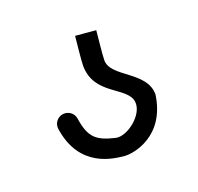

<svg xmlns="http://www.w3.org/2000/svg" viewBox="-47 -52 308 298"><g transform="rotate(-15 107.5 97.0)"><path d="M129 45C128.3 36 129 6 129 -3H95C95 6 94.2 36 95 45C99.4 94 152.3 93.7 158.5 119.5C163.6 141.3 133.3 169 115 166.3C84.7 161.9 73.2 154.3 65.5 122C63.4 112.9 54.2 107.3 45 109.5C35.9 111.6 30.3 120.8 32.5 130C48.4 196.7 103.2 196.8 121 197C135.2 197.1 188.6 184 192 117C188.7 78.3 130.9 73.8 129 45Z"/></g></svg>

Font: LetsTrace
Style: basic
Weight: 500
Version: Version 002.000